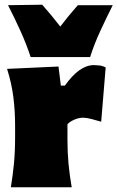

<svg xmlns="http://www.w3.org/2000/svg" viewBox="-20 -794 498 814"><path d="M26 0Q34.5 -52 39.2 -101Q44 -150 44 -213V-263Q44 -322.5 36.8 -381.2Q29.5 -440 10 -502L228 -512L238 -431H255Q316.5 -518 378 -518Q386.5 -518 401 -516.5Q415.5 -515 428 -508L409 -278Q389 -284 367.5 -289.5Q346 -295 333 -295Q313.5 -295 294 -286.2Q274.5 -277.5 266 -267V-200Q266 -147 270.5 -99.5Q275 -52 284 0ZM110 -552Q92 -607 67 -662.2Q42 -717.5 14 -772L159 -774Q200 -727.5 235.5 -681.5Q270.5 -727.5 310 -772H458Q430.5 -717.5 405 -662.2Q379.5 -607 362 -552Z"/></svg>

Font: Commissioner Flair Black
Style: Regular
Weight: 900
Designer: Kostas Bartsokas
Foundry: Kostas Bartsokas
Version: Version 1.000; ttfautohint (v1.8.3)